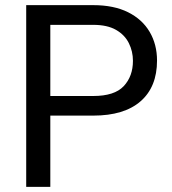

<svg xmlns="http://www.w3.org/2000/svg" viewBox="-20 -731 671 751"><path d="M344.7 -278.8H176.8V0H82.5V-710.9H344.7Q425.3 -710.9 481 -683.1Q536.6 -655.3 565.4 -606.2Q594.2 -557.1 594.2 -494.1Q594.2 -391.1 530 -335Q465.8 -278.8 344.7 -278.8ZM344.7 -633.8H176.8V-355.5H344.7Q427.7 -355.5 463.9 -394Q500 -432.6 500 -493.2Q500 -529.8 484.1 -562Q468.3 -594.2 434.1 -614Q399.9 -633.8 344.7 -633.8Z"/></svg>

Font: Vazirmatn UI FD
Style: Regular
Weight: 400
Designer: Saber Rastikerdar
Foundry: Saber Rastikerdar
Version: Version 33.003